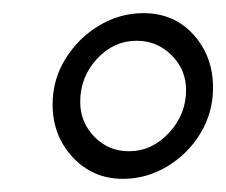

<svg xmlns="http://www.w3.org/2000/svg" viewBox="-20 -669 344 292"><path d="M60 -510Q60 -548 79.5 -579.5Q99 -611 130.5 -630Q162 -649 198 -649Q245 -649 274.5 -616Q304 -583 304 -536Q304 -498 285 -466.5Q266 -435 234.5 -416Q203 -397 167 -397Q121 -397 90.5 -430Q60 -463 60 -510ZM102 -514Q102 -483 123.5 -461Q145 -439 176 -439Q211 -439 237 -467Q263 -495 263 -532Q263 -563 241 -585Q219 -607 188 -607Q153 -607 127.5 -579.5Q102 -552 102 -514Z"/></svg>

Font: Alegreya
Style: Italic
Weight: 400
Italic angle: -7°
Designer: Juan Pablo del Peral
Foundry: Huerta Tipografica
Version: Version 2.009